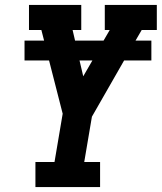

<svg xmlns="http://www.w3.org/2000/svg" viewBox="-20 -755 653 775"><path d="M123 0V-101H200L233 -296L178 -511H79V-591H158L147 -634H97V-735H308V-634H273L283 -591H398L423 -634H403V-735H613V-634H552L527 -591H591V-511H481L351 -284L320 -101H384V0ZM316 -447 353 -511H301Z"/></svg>

Font: Iosevka Slab Extended
Style: Bold Italic
Weight: 700
Width: 7
Italic angle: -9°
Monospace: yes
Designer: Belleve Invis
Foundry: Belleve Invis
Version: Version 11.1.0; ttfautohint (v1.8.3)